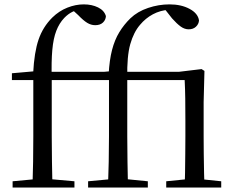

<svg xmlns="http://www.w3.org/2000/svg" viewBox="-20 -836 1049 856"><path d="M36.2 0V-27.8L152.1 -38.6H190.5L311.9 -27.8V0ZM124.7 0Q126.7 -56.6 127.6 -114.3Q128.5 -171.9 128.5 -228.5V-478.9H33.1V-509.4L158.4 -520.4L127.7 -504.6L127.9 -510.9Q132.7 -603.4 151.9 -659.5Q171 -715.7 213.2 -757.8Q243.5 -787.4 280.3 -801.9Q317.2 -816.5 353.5 -816.5Q389.6 -816.5 417.1 -803Q444.6 -789.6 452.2 -764.2Q451.4 -747.3 439 -735.5Q426.5 -723.7 404.6 -723.7Q385.9 -723.7 368.6 -734.3Q351.4 -744.8 328.7 -768.5L303 -792V-803.5H344.3V-794.7Q322 -792.5 302.8 -783.2Q283.7 -773.9 266.5 -756.1Q244.1 -732.6 231 -698.6Q217.8 -664.7 213.2 -613.2Q208.5 -561.6 210.7 -484.7V-228.5Q210.7 -171.9 211.7 -114.3Q212.7 -56.6 213.9 0ZM170.2 -478.9V-516H466.5V-478.9ZM372.8 0V-27.8L488.8 -38.6H530.1L639.1 -27.8V0ZM461.4 0Q463.4 -56.6 464.7 -114.3Q465.9 -171.9 465.9 -228.5V-478.9H370.6V-509.4L495.1 -520.4L464.4 -504.6Q467.8 -568.5 479.6 -613.6Q491.3 -658.7 512 -692.5Q532.6 -726.4 561.4 -754.4Q593.1 -784.8 640.2 -800.6Q687.2 -816.5 735.6 -816.5Q787.9 -816.5 825.1 -796.5Q862.4 -776.6 867.2 -745.1Q866.2 -728.7 853.7 -717Q841.3 -705.3 821.1 -705.3Q802.8 -705.3 785.6 -717.7Q768.5 -730.1 747.2 -753.9L714 -796.1V-802.9H733.9V-792.5Q694.7 -790 661.6 -772.3Q628.5 -754.5 604.3 -725.3Q575.9 -692.5 560.7 -638.9Q545.6 -585.3 547.4 -489.9V-228.5Q547.4 -171.9 548.4 -114.3Q549.4 -56.6 550.6 0ZM721.1 0V-27.8L829.1 -38.6H862.1L966.3 -27.8V0ZM803.3 0Q804.5 -24.4 805 -65.3Q805.5 -106.3 806 -150.7Q806.5 -195.1 806.5 -228.5V-298.2Q806.5 -354.2 805.9 -396.5Q805.3 -438.8 803.3 -478.9H506.9V-516H778.8L878.7 -528L891.5 -519.8L887.9 -380.4V-228.5Q887.9 -195.1 888.4 -150.7Q888.9 -106.3 889.8 -65.3Q890.7 -24.4 891.7 0Z"/></svg>

Font: Noto Serif SC
Style: Regular
Weight: 200
Designer: Ryoko NISHIZUKA 西塚涼子 (kana & ideographs); Frank Grießhammer (Latin, Greek & Cyrillic); Wenlong ZHANG 张文龙 (bopomofo); San
Foundry: Adobe
Version: Version 2.001;hotconv 1.1.0;makeotfexe 2.6.0